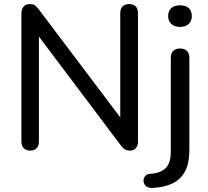

<svg xmlns="http://www.w3.org/2000/svg" viewBox="-20 -732 1022 942"><path d="M128 7Q108 7 96.5 -5Q85 -17 85 -38V-665Q85 -688 96 -700Q107 -712 125 -712Q142 -712 151 -706Q160 -700 171 -685L595 -123H570V-667Q570 -689 581.5 -700.5Q593 -712 614 -712Q635 -712 646 -700.5Q657 -689 657 -667V-38Q657 -17 646.5 -5Q636 7 619 7Q603 7 592.5 0.5Q582 -6 571 -21L148 -583H171V-38Q171 -17 160 -5Q149 7 128 7ZM729 190Q713 191 702 185Q691 179 687 168.5Q683 158 685 147.5Q687 137 694.5 129.5Q702 122 715 121Q768 118 793 92.5Q818 67 818 13V-448Q818 -471 830 -482.5Q842 -494 864 -494Q885 -494 897 -482.5Q909 -471 909 -448V6Q909 68 888.5 107.5Q868 147 828 167Q788 187 729 190ZM863 -600Q836 -600 820.5 -614.5Q805 -629 805 -653Q805 -679 820.5 -692.5Q836 -706 863 -706Q891 -706 906 -692.5Q921 -679 921 -653Q921 -629 906 -614.5Q891 -600 863 -600Z"/></svg>

Font: Nunito ExtraLight Medium
Style: Regular
Weight: 500
Version: Version 3.602